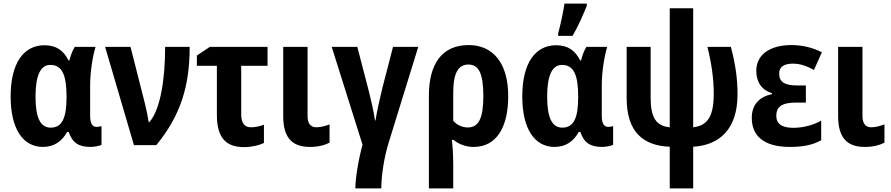

<svg xmlns="http://www.w3.org/2000/svg" viewBox="-20 -805 4944 1065"><path d="M218 10C282 10 325 -23 352 -73H361C382 -12 417 10 483 10C500 10 535 4 543 -2V-106C537 -103 525 -101 516 -101C494 -101 480 -118 480 -162V-331C480 -411 495 -495 510 -545H395C382 -526 372 -497 365 -470H360C332 -526 291 -554 227 -554C111 -554 39 -455 39 -270C39 -89 108 10 218 10ZM261 -97C203 -97 177 -154 177 -269C177 -383 203 -445 259 -445C325 -445 349 -388 349 -271V-264C349 -150 324 -97 261 -97Z M563 -545 723 0H847C984 -167 1032 -331 1032 -545H896C896 -370 871 -198 808 -127H805C801 -154 792 -199 783 -234L704 -545Z M1464 -545H1144L1072 -497V-440H1183V-167C1183 -36 1238 11 1333 11C1377 11 1417 1 1444 -12V-113C1419 -104 1395 -99 1371 -99C1337 -99 1318 -122 1318 -171V-440H1464Z M1686 -545H1551V-160C1551 -33 1608 10 1699 10C1743 10 1780 1 1808 -14V-115C1784 -106 1760 -99 1734 -99C1704 -99 1686 -119 1686 -161Z M2300 -545H2160L2101 -317C2085 -251 2069 -179 2063 -137H2060C2054 -185 2035 -263 2020 -322L1962 -545H1820L1991 -2C1970 71 1951 184 1951 240H2095C2095 168 2111 66 2136 -14Z M2799 -272C2799 -457 2713 -555 2580 -555C2430 -555 2359 -449 2359 -274V240H2494V103C2494 55 2490 -3 2487 -29H2495C2524 -6 2563 10 2607 10C2735 10 2799 -100 2799 -272ZM2578 -447C2636 -447 2661 -397 2661 -272C2661 -149 2635 -98 2575 -98C2545 -98 2515 -111 2494 -135V-290C2494 -400 2522 -447 2578 -447Z M3076 -606H3156C3188 -661 3215 -724 3235 -773V-785H3111C3106 -746 3087 -658 3076 -620ZM3056 10C3120 10 3163 -23 3190 -73H3199C3220 -12 3255 10 3321 10C3338 10 3373 4 3381 -2V-106C3375 -103 3363 -101 3354 -101C3332 -101 3318 -118 3318 -162V-331C3318 -411 3333 -495 3348 -545H3233C3220 -526 3210 -497 3203 -470H3198C3170 -526 3129 -554 3065 -554C2949 -554 2877 -455 2877 -270C2877 -89 2946 10 3056 10ZM3099 -97C3041 -97 3015 -154 3015 -269C3015 -383 3041 -445 3097 -445C3163 -445 3187 -388 3187 -271V-264C3187 -150 3162 -97 3099 -97Z M3825 -759H3695V-99C3621 -106 3589 -151 3589 -262V-545H3456V-261C3456 -73 3547 3 3695 9V240H3825V9C3972 0 4071 -89 4071 -282C4071 -367 4060 -447 4034 -545H3904C3927 -453 3939 -369 3939 -284C3939 -157 3903 -108 3825 -99Z M4450 -331H4403C4334 -331 4302 -349 4302 -397C4302 -433 4327 -452 4378 -452C4420 -452 4457 -438 4495 -417L4539 -515C4485 -542 4430 -555 4369 -555C4257 -555 4175 -506 4175 -412C4175 -349 4206 -305 4262 -288V-283C4192 -268 4150 -225 4150 -151C4150 -55 4212 10 4362 10C4437 10 4490 -2 4535 -27V-136C4495 -113 4439 -96 4381 -96C4314 -96 4286 -120 4286 -163C4286 -210 4314 -236 4394 -236H4450Z M4764 -545H4629V-160C4629 -33 4686 10 4777 10C4821 10 4858 1 4886 -14V-115C4862 -106 4838 -99 4812 -99C4782 -99 4764 -119 4764 -161Z"/></svg>

Font: Noto Sans Display SemiCondensed
Style: Bold
Weight: 700
Width: 4
Designer: Monotype Design Team
Foundry: Monotype Imaging Inc.
Version: Version 1.900